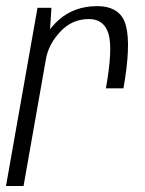

<svg xmlns="http://www.w3.org/2000/svg" viewBox="-34 -620 482 640"><path d="M319 -325.5H377.5Q403 -469.5 385.8 -534.5Q368.5 -599.5 289.5 -599.5Q214 -599.5 162 -553.8Q110 -508 98.5 -442.5L119 -422.5Q127.5 -472 166.8 -514.2Q206 -556.5 262.5 -556.5Q313 -556.5 327.8 -507Q342.5 -457.5 319 -325.5ZM-14 0H44.5L130.5 -487.5L137.5 -594H91Z"/></svg>

Font: Anybody SemiCondensed Light
Style: Italic
Weight: 300
Width: 4
Italic angle: -10°
Version: Version 1.113;gftools[0.9.25]